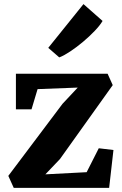

<svg xmlns="http://www.w3.org/2000/svg" viewBox="-20 -915 594 935"><path d="M358.5 -488.5 163 -481 133.5 -382.5H57.5V-556H504L529 -500.5L272 -140.5L201 -66L402 -76.5L461 -193L532.5 -184.5L511.5 0H47L20.5 -58.5L284.5 -409.5ZM268 -636 215 -682 386.5 -895 479.5 -813Q467 -791.5 441.2 -764.5Q415.5 -737.5 384.2 -711.2Q353 -685 322.5 -664.8Q292 -644.5 270 -636Z"/></svg>

Font: Merriweather ExtraBold
Style: Regular
Weight: 800
Version: Version 2.100